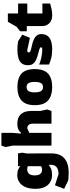

<svg xmlns="http://www.w3.org/2000/svg" viewBox="842 -1590 991 2715"><g transform="rotate(-90 1337.5 -232.5)"><path d="M256 243Q231 243 199 241.5Q167 240 147 238L25 179L75 49L232 100Q365 100 365 -11V-30L355 -35Q341 -21 310.5 -6.5Q280 8 215 8Q168 8 124 -15.5Q80 -39 52.5 -91Q25 -143 25 -226Q25 -319 53 -375.5Q81 -432 124.5 -458Q168 -484 215 -484Q267 -484 300.5 -469Q334 -454 345 -440V-473H526L536 -413L525 -353L526 -1Q526 85 492.5 139Q459 193 398.5 218Q338 243 256 243ZM290 -133Q308 -133 323 -138Q338 -143 345 -147V-334Q341 -337 330 -340Q319 -343 300 -343Q261 -343 238 -318Q215 -293 215 -237Q215 -182 237 -157.5Q259 -133 290 -133Z M636 0V-548L616 -648L636 -708H816V-546L806 -435L816 -430Q828 -448 860.5 -465.5Q893 -483 946 -483Q1036 -483 1081 -432Q1126 -381 1126 -289V-159L1147 -61L1126 0H946V-263Q946 -301 929.5 -321.5Q913 -342 878 -342L816 -313V0Z M1464 10Q1342 10 1275 -48Q1208 -106 1208 -236Q1208 -367 1275 -424.5Q1342 -482 1464 -482Q1589 -482 1653.5 -424.5Q1718 -367 1718 -236Q1718 -106 1653.5 -48Q1589 10 1464 10ZM1464 -120Q1505 -120 1521 -150.5Q1537 -181 1537 -236Q1537 -292 1521 -322Q1505 -352 1464 -352Q1422 -352 1405.5 -322Q1389 -292 1389 -236Q1389 -181 1405.5 -150.5Q1422 -120 1464 -120Z M1998 10Q1925 10 1869 -5Q1813 -20 1782 -36V-175Q1823 -157 1866.5 -147Q1910 -137 1945 -133.5Q1980 -130 1995 -130Q2012 -130 2019 -135.5Q2026 -141 2026 -149Q2026 -160 2008 -167.5Q1990 -175 1940 -187Q1899 -197 1860.5 -212.5Q1822 -228 1797.5 -256Q1773 -284 1773 -331Q1773 -389 1800 -422Q1827 -455 1877 -468.5Q1927 -482 1994 -482Q2032 -482 2065 -478Q2098 -474 2112 -472L2205 -412L2160 -305L1985 -343Q1953 -343 1953 -322Q1953 -300 1999 -289Q2035 -281 2073 -271.5Q2111 -262 2142.5 -247Q2174 -232 2193.5 -207Q2213 -182 2213 -141Q2213 -65 2158.5 -27.5Q2104 10 1998 10Z M2476 10Q2408 10 2367 -30Q2326 -70 2326 -131V-349H2253V-444L2316 -493L2387 -617H2505V-472H2645V-342H2505V-128L2645 -129V-20Q2645 -20 2621.5 -12.5Q2598 -5 2560 2.5Q2522 10 2476 10Z"/></g></svg>

Font: Rowdies
Style: Regular
Weight: 400
Designer: Jaikishan Patel
Version: Version 1.000; ttfautohint (v1.8.3)